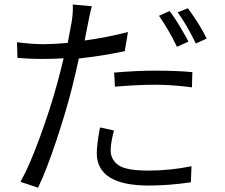

<svg xmlns="http://www.w3.org/2000/svg" viewBox="-20 -788 1012 865"><path d="M829.1 -600.6C797.9 -659.2 769.5 -705.1 744.1 -738.3L696.3 -716.8C725.6 -674.8 752.9 -627.9 777.3 -577.1ZM498 -397.5C564.5 -403.3 625 -406.2 679.7 -406.2C732.4 -406.2 787.1 -402.3 844.7 -394.5L846.7 -462.9C799.8 -467.8 742.2 -469.7 673.8 -469.7C622.1 -469.7 562.5 -466.8 494.1 -460.9ZM556.6 -643.6C496.1 -627.9 430.7 -615.2 361.3 -605.5L377 -685.5C382.8 -716.8 388.7 -741.2 393.6 -759.8L307.6 -767.6C309.6 -746.1 307.6 -719.7 302.7 -688.5C302.7 -687.5 296.9 -656.2 285.2 -594.7C241.2 -590.8 205.1 -588.9 176.8 -588.9C143.6 -588.9 103.5 -591.8 56.6 -597.7L58.6 -527.3C89.8 -524.4 127.9 -522.5 171.9 -522.5C205.1 -522.5 236.3 -523.4 266.6 -525.4C260.7 -499 251 -461.9 238.3 -414.1C217.8 -337.9 191.4 -256.8 160.2 -170.9C128.9 -85 99.6 -17.6 72.3 31.2L151.4 57.6C175.8 6.8 203.1 -62.5 232.4 -150.4C261.7 -238.3 286.1 -319.3 304.7 -393.6C320.3 -456.1 330.1 -500 335 -524.4C405.3 -532.2 474.6 -543 542 -557.6ZM430.7 -213.9C420.9 -163.1 416 -125 416 -98.6C416 -1 494.1 47.9 650.4 47.9C710.9 47.9 774.4 43 839.8 33.2L842.8 -39.1C780.3 -26.4 715.8 -19.5 649.4 -19.5C582 -19.5 537.1 -27.3 513.7 -43.9C490.2 -60.5 478.5 -83 478.5 -111.3C478.5 -131.8 483.4 -161.1 493.2 -200.2ZM780.3 -732.4C807.6 -695.3 835 -648.4 862.3 -591.8L911.1 -614.3C889.6 -658.2 861.3 -704.1 826.2 -751Z"/></svg>

Font: Gen Shin Gothic P Normal
Style: Regular
Weight: 300
Designer: [Source Han Sans]
Ryoko NISHIZUKA  (kana & ideographs); Paul D. Hunt (Latin, Greek & Cyrillic); Wenlong ZHANG  (bopomofo
Version: Version 1.002.20150607